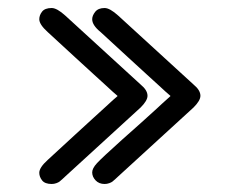

<svg xmlns="http://www.w3.org/2000/svg" viewBox="-20 -459 565 479"><path d="M78 -28Q78 -41 99 -60Q136 -94 168 -123.5Q200 -153 215.5 -167Q231 -181 243.5 -192.5Q256 -204 262 -209.5Q268 -215 273 -219V-220Q268 -224 262 -229.5Q256 -235 243.5 -246.5Q231 -258 215.5 -272Q200 -286 168 -315.5Q136 -345 99 -379Q78 -398 78 -411Q78 -421 85 -430Q92 -439 109 -439Q122 -439 143 -420L331 -248Q348 -234 348 -220Q348 -208 331 -191L143 -19Q141 -17 136 -12.5Q131 -8 128.5 -6Q126 -4 120.5 -2Q115 0 109 0Q92 0 85 -9Q78 -18 78 -28ZM210 -29Q210 -39 222 -52Q234 -65 284 -110Q335 -155 371 -188Q372 -189 385 -201Q398 -213 405 -219V-220Q400 -224 394 -229.5Q388 -235 375.5 -246.5Q363 -258 347.5 -272Q332 -286 300 -315.5Q268 -345 231 -379Q210 -396 210 -411Q210 -420 217.5 -429.5Q225 -439 241 -439Q254 -439 275 -420L463 -248Q480 -234 480 -220Q480 -208 463 -191L275 -19Q273 -17 268 -12.5Q263 -8 260.5 -6Q258 -4 252.5 -2Q247 0 241 0Q227 0 218.5 -9Q210 -18 210 -29Z"/></svg>

Font: CMU Typewriter Text
Style: Regular
Weight: 500
Monospace: yes
Version: Version 0.7.0